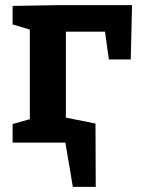

<svg xmlns="http://www.w3.org/2000/svg" viewBox="-20 -554 548 746"><path d="M29 -531 205 -534H493L488 -323H403L388 -431H236V-97L351 -74L352 172H263L234 0H29V-72L96 -91V-439L29 -459Z"/></svg>

Font: Bitter Pro
Style: Bold
Weight: 700
Designer: Sol Matas, and Bitter project Authors
Foundry: Sol Matas
Version: Version 1.010